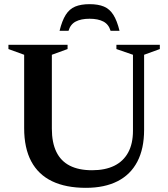

<svg xmlns="http://www.w3.org/2000/svg" viewBox="-20 -890 808 922"><path d="M618.5 -262V-627L539 -654.5V-675H747.5V-654.5L672 -627V-266.5Q672 -176 639.5 -113.8Q607 -51.5 544.5 -19.8Q482 12 392.5 12Q296 12 230 -19.8Q164 -51.5 130 -115.2Q96 -179 96 -274.5V-627L20.5 -654.5V-675H304.5V-654.5L229 -627V-272Q229 -205.5 250.5 -161Q272 -116.5 315 -94.5Q358 -72.5 422 -72.5Q485 -72.5 528.8 -94Q572.5 -115.5 595.5 -157.8Q618.5 -200 618.5 -262ZM410 -800Q369 -800 343.5 -786.5Q318 -773 309 -742H266Q278 -791 295.8 -819Q313.5 -847 341.2 -858.5Q369 -870 410 -870Q451.5 -870 479 -858.5Q506.5 -847 524.2 -819Q542 -791 554 -742H511Q502 -773 476.5 -786.5Q451 -800 410 -800Z"/></svg>

Font: Newsreader 24pt SemiBold
Style: Regular
Weight: 600
Designer: Hugues Gentile
Foundry: Production Type
Version: Version 1.003